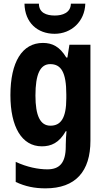

<svg xmlns="http://www.w3.org/2000/svg" viewBox="-20 -857 580 1051"><path d="M447 -837H368C367 -787 322 -772 280 -772C234 -772 193 -787 193 -837H114C116 -732 186 -672 279 -672C370 -672 444 -739 447 -837ZM215 -622C101 -622 37 -517 37 -336C37 -163 99 -56 209 -56C260 -56 304 -75 340 -139H344C342 -117 340 -89 340 -64V-56C340 36 305 70 239 70C190 70 128 58 66 29V139C119 164 170 174 229 174C394 174 475 81 475 -87V-612H360L349 -542H343C307 -602 266 -622 215 -622ZM255 -506C314 -506 343 -462 343 -340V-319C343 -209 312 -169 256 -169C200 -169 174 -224 174 -334C174 -451 200 -506 255 -506Z"/></svg>

Font: Noto Sans Malayalam UI Condensed
Style: Bold
Weight: 700
Width: 3
Designer: Jelle Bosma - Monotype Design Team
Foundry: Monotype Imaging Inc.
Version: Version 2.104